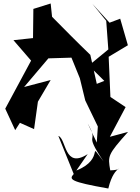

<svg xmlns="http://www.w3.org/2000/svg" viewBox="-20 -793 803 1099"><path d="M482 89C346 177 361 1 314 -15L402 203C374 234 379 247 600 286C637 129 713 180 611 182C597 99 595 94 713 -38L609 -10L699 -180L612 -238L602 -468L712 -534L668 -686L607 -663L508 -772L588 -674L600 -510L488 -418L577 -330L534 -313L497 -479C422 -551 350 -624 278 -697L270 -773L171 -742L169 -575L57 -563L158 -446L10 -171L67 -48L94 -90L175 -54L197 -211L270 -335L118 -295L257 -459L389 -463L437 -345L468 -218L540 -69L534 23L482 -86C553 38 450 -50 573 131C472 2 589 115 417 183Z"/></svg>

Font: Asimov Silicon
Style: Regular
Weight: 400
Designer: Google
Version: Version 2.000980; 2014